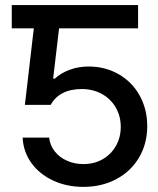

<svg xmlns="http://www.w3.org/2000/svg" viewBox="-20 -727 622 757"><path d="M524.4 -615.2H212.9L189.5 -417H196.3Q218.8 -438.5 254.2 -451.7Q289.6 -464.8 329.1 -464.8Q394.5 -464.8 447.5 -434.6Q500.5 -404.3 530.5 -350.6Q560.5 -296.9 560.5 -229.5Q560.5 -160.6 528.3 -106Q496.1 -51.3 438.7 -20.8Q381.3 9.8 308.6 9.8Q242.7 9.8 189 -15.4Q135.3 -40.5 103.5 -84.7Q71.8 -128.9 69.3 -184.6H173.8Q176.8 -154.8 195.3 -130.9Q213.9 -106.9 243.7 -93.5Q273.4 -80.1 308.6 -80.1Q351.1 -80.1 384.5 -99.1Q418 -118.2 437 -151.6Q456.1 -185.1 456.1 -226.6Q456.1 -269 436.5 -303Q417 -336.9 382.3 -356.2Q347.7 -375.5 303.7 -376Q214.4 -376 179.7 -313.5H78.1L113.3 -615.2H26.4V-707H524.4Z"/></svg>

Font: Pretendard JP Medium
Style: Regular
Weight: 500
Designer: Base glyphs from Inter by Rasmus Andersson; Hangeul glyphs from Noto Sans CJK(Source Han Sans) by Jang Soo-young and Kan
Foundry: Kil Hyung-jin
Version: Version 1.309